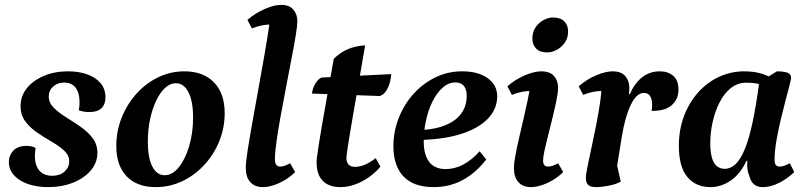

<svg xmlns="http://www.w3.org/2000/svg" viewBox="-20 -754 3303 786"><path d="M176.7 12Q129.8 12 93.5 -1Q57.1 -14 36.7 -37.2Q16.2 -60.5 16.2 -90.9Q16.2 -117.5 34.3 -137.1Q52.5 -156.8 88.8 -156.8Q100.3 -156.8 109.5 -154.6Q118.7 -152.4 125.7 -148Q124.7 -140.4 123.7 -132.6Q122.7 -124.8 122.7 -117.1Q122.7 -77.3 141.1 -55.8Q159.4 -34.4 194.4 -34.4Q225.2 -34.4 244.2 -51.6Q263.2 -68.8 263.2 -93.5Q263.2 -118 243.3 -136.8Q223.3 -155.5 193.7 -172.6Q164 -189.7 134.3 -209.7Q104.6 -229.7 84.4 -256.1Q64.2 -282.5 64.2 -319.4Q64.2 -360.7 89.8 -392.7Q115.5 -424.7 159.6 -443.4Q203.7 -462 258.3 -462Q301.9 -462 336.4 -449.9Q371 -437.7 391.3 -414.1Q411.7 -390.4 411.7 -355.2Q411.7 -326.6 395.1 -311Q378.6 -295.3 346.6 -295.3Q336.4 -295.3 325.8 -296.7Q315.1 -298.1 302.1 -302.6Q304.1 -310.1 304.8 -318.2Q305.6 -326.3 305.6 -334.8Q305.6 -374.6 289.3 -395.3Q273 -416 242.1 -416Q215.7 -416 197.7 -399.8Q179.6 -383.6 179.6 -358.8Q179.6 -333.4 199.6 -313.4Q219.5 -293.4 249.2 -274.8Q278.9 -256.2 308.8 -235.7Q338.8 -215.2 358.7 -189.3Q378.7 -163.4 378.7 -128Q378.7 -87.9 351.6 -56.1Q324.5 -24.4 278.9 -6.2Q233.3 12 176.7 12Z M617.4 12Q540.5 12 498.3 -32.3Q456.1 -76.5 456.1 -156Q456.1 -217.9 478.4 -273.1Q500.7 -328.4 539.1 -370.9Q577.5 -413.5 627.9 -437.7Q678.4 -462 734.7 -462Q812.1 -462 855.9 -416.9Q899.8 -371.7 899.8 -291.3Q899.8 -230 877.4 -175.3Q855.1 -120.6 815.9 -78.4Q776.7 -36.1 725.7 -12Q674.7 12 617.4 12ZM654 -36.7Q685.5 -36.7 711.7 -68.9Q737.9 -101.1 754.2 -155Q770.4 -208.9 770.4 -272.8Q770.4 -339.2 751.6 -376.3Q732.7 -413.3 699.9 -413.3Q676.7 -413.3 656.1 -394.4Q635.5 -375.5 619.6 -342.3Q603.6 -309 594.4 -265.7Q585.1 -222.5 585.1 -174.6Q585.1 -108.7 603.4 -72.7Q621.7 -36.7 654 -36.7Z M1056.7 12Q1022.7 12 1004.4 -8.6Q986.2 -29.2 986.2 -66.6Q986.2 -88.3 993.2 -134.4Q1000.2 -180.5 1011.7 -244.9Q1023.3 -309.2 1036.8 -384.2Q1050.4 -459.1 1064.2 -538.3Q1077.9 -617.5 1088.5 -693.8L1132 -645.4Q1124.2 -649.9 1114 -651.8Q1103.7 -653.8 1090 -653.8Q1072.4 -653.8 1052.4 -650.1Q1032.3 -646.4 1011.4 -637.5L993 -672.8Q1026.2 -700.9 1064.4 -717.5Q1102.6 -734 1130.9 -734Q1164.6 -734 1180.9 -714.7Q1197.3 -695.4 1197.3 -666.9Q1197.3 -650.4 1190.8 -610Q1184.3 -569.6 1173.6 -514.7Q1162.9 -459.8 1151.4 -399Q1139.9 -338.3 1129.1 -280Q1118.4 -221.8 1111.9 -175.2Q1105.4 -128.6 1105.4 -101.9Q1105.4 -72 1127.1 -72Q1135.7 -72 1146.3 -75.8Q1156.9 -79.6 1167.7 -85.8L1188.3 -49.8Q1170.9 -31.9 1147.6 -17.8Q1124.3 -3.7 1100.5 4.1Q1076.6 12 1056.7 12Z M1374.4 12Q1325.7 12 1300.9 -14Q1276.1 -39.9 1276.1 -90Q1276.1 -98.6 1278.2 -115.1Q1280.2 -131.6 1284.8 -161Q1289.3 -190.4 1297.4 -237.1Q1305.5 -283.8 1317.6 -351.8Q1329.7 -419.8 1346.3 -513.3Q1374.5 -540.4 1404.6 -553Q1434.6 -565.6 1474.9 -568.5Q1458.2 -473.2 1445.6 -399.7Q1433 -326.2 1423.7 -273.5Q1414.4 -220.7 1408.9 -185.7Q1403.4 -150.7 1400.7 -132.1Q1398 -113.5 1398 -109Q1398 -70.9 1434.1 -70.9Q1453.8 -70.9 1475.4 -80.4Q1496.9 -90 1518 -106.7L1537.3 -71.6Q1516.7 -47.1 1489.4 -28Q1462 -8.9 1432.4 1.5Q1402.9 12 1374.4 12ZM1534.1 -360.9 1256.9 -371Q1260.2 -394.6 1271.6 -412.9Q1282.9 -431.2 1296.4 -436.5L1581.4 -450.6Q1581.4 -436.5 1576 -416.7Q1570.7 -396.9 1560.2 -381.1Q1549.7 -365.3 1534.1 -360.9Z M1755.7 12Q1673.4 12 1631.9 -31.5Q1590.5 -75.1 1590.5 -155.5Q1590.5 -215.2 1612.1 -270.4Q1633.6 -325.6 1672 -368.7Q1710.5 -411.8 1761.6 -436.9Q1812.8 -462 1871.9 -462Q1937.7 -462 1976.5 -433.9Q2015.4 -405.8 2015.4 -360Q2015.4 -306.9 1975.5 -266.4Q1935.6 -226 1860.4 -203.4Q1785.3 -180.9 1678 -180.9L1680 -221Q1725.3 -221 1763.4 -229.2Q1801.6 -237.5 1830.3 -254.9Q1859 -272.3 1874.8 -299Q1890.6 -325.7 1890.6 -361.7Q1890.6 -389 1878.5 -402.8Q1866.5 -416.6 1844.7 -416.6Q1816.2 -416.6 1792.2 -395.3Q1768.2 -374.1 1750.8 -339.2Q1733.4 -304.3 1724 -261.4Q1714.6 -218.5 1714.6 -175.3Q1714.6 -120.6 1737 -91.2Q1759.5 -61.8 1804.4 -61.8Q1841.5 -61.8 1876.7 -80.5Q1911.9 -99.2 1943.6 -134.8L1970.7 -101.1Q1927 -45.3 1873.4 -16.6Q1819.9 12 1755.7 12Z M2153.9 12Q2119.9 12 2101.9 -8.6Q2083.9 -29.2 2083.9 -66.6Q2083.9 -84.6 2089.5 -115.4Q2095.1 -146.2 2104 -184.7Q2112.9 -223.2 2122.4 -264.2Q2132 -305.2 2140.2 -344.1Q2148.3 -382.9 2152 -414.1L2196.1 -374Q2189.4 -377.9 2178.9 -379.8Q2168.4 -381.8 2154.7 -381.8Q2137.1 -381.8 2117 -378.1Q2097 -374.4 2075.5 -365.5L2057.1 -400.8Q2090.3 -429.5 2128.8 -445.7Q2167.3 -462 2195.6 -462Q2231.4 -462 2248.1 -442.7Q2264.7 -423.4 2264.7 -394.9Q2264.7 -376.8 2258.4 -345.5Q2252.2 -314.3 2243.2 -277.2Q2234.2 -240.2 2224.9 -204Q2215.7 -167.8 2209.4 -139.4Q2203.2 -110.9 2203.2 -97.4Q2203.2 -72 2223.7 -72Q2232.9 -72 2243.5 -75.8Q2254.1 -79.6 2264.9 -85.8L2285.5 -49.8Q2268.1 -31.9 2244.8 -17.8Q2221.5 -3.7 2197.7 4.1Q2173.8 12 2153.9 12ZM2220.4 -539.4Q2190.5 -539.4 2175 -555Q2159.4 -570.6 2159.4 -596.4Q2159.4 -623.1 2172.5 -642.2Q2185.6 -661.4 2205.3 -671.9Q2225 -682.4 2242.7 -682.4Q2274 -682.4 2289.8 -666.8Q2305.7 -651.3 2305.7 -625Q2305.7 -598.9 2292.3 -579.6Q2278.9 -560.4 2259.2 -549.9Q2239.5 -539.4 2220.4 -539.4Z M2420 12Q2396.2 12 2387.3 2.4Q2378.4 -7.2 2378.4 -23.3Q2378.4 -39.1 2385.2 -72.6Q2391.9 -106.2 2401.7 -150.9Q2411.5 -195.6 2421 -243.9Q2430.5 -292.3 2437 -337.6Q2443.5 -383 2442.4 -417.4L2488.1 -374Q2483.1 -377.3 2471.7 -379.6Q2460.4 -381.8 2446.7 -381.8Q2429.1 -381.8 2409 -378.1Q2389 -374.4 2367.5 -365.5L2349.1 -400.8Q2382.3 -429.5 2420.8 -445.7Q2459.3 -462 2487.6 -462Q2522.9 -462 2539.5 -442.7Q2556.2 -423.4 2556.2 -394.9Q2556.2 -389 2555.9 -382.6Q2555.6 -376.3 2554.5 -368.8H2558.5Q2577.7 -413.1 2608.6 -437.5Q2639.5 -462 2681.7 -462Q2714.5 -462 2736 -443.6Q2757.5 -425.3 2757.5 -386.6Q2757.5 -348.2 2730.1 -323.7Q2702.8 -299.1 2647.1 -300.1Q2649.1 -307.5 2649.3 -314Q2649.6 -320.4 2649.6 -326.4Q2649.6 -347.8 2641.3 -360.7Q2633 -373.6 2616.2 -373.6Q2585.7 -373.6 2562.3 -324.7Q2538.8 -275.7 2525.3 -193.3L2503.3 -56L2498.1 -113.4L2521.2 -10.2Q2500.1 0.8 2471.4 6.4Q2442.7 12 2420 12Z M2888.4 12Q2828.6 12 2793.8 -29.5Q2759.1 -70.9 2759.1 -157Q2759.1 -222 2779.7 -277.5Q2800.2 -333 2837 -374.5Q2873.7 -416 2922.5 -439Q2971.2 -462 3027 -462Q3070.7 -462 3105.8 -450Q3140.9 -438.1 3169.7 -408.1L3154.1 -370.7Q3143 -381.7 3115.5 -398.6Q3088.1 -415.5 3035.3 -415.5Q2999.5 -415.5 2971.7 -393.3Q2943.9 -371.1 2925.4 -334.2Q2906.9 -297.3 2897.3 -254.2Q2887.7 -211.2 2887.7 -169.1Q2887.7 -135.3 2893.6 -111.4Q2899.6 -87.5 2913 -75.2Q2926.4 -62.9 2947 -62.9Q2971.2 -62.9 2991.4 -82.2Q3011.7 -101.5 3029 -143.6Q3046.4 -185.6 3060.9 -253.5Q3075.4 -321.5 3088.2 -417.7L3160.7 -462Q3185.8 -462 3202.2 -456.9Q3218.6 -451.8 3218.6 -434.4Q3218.6 -429.5 3211.8 -403.6Q3205 -377.6 3195 -339.6Q3185 -301.7 3174.7 -258.2Q3164.5 -214.6 3157.7 -173.6Q3150.9 -132.6 3150.9 -101.2Q3150.9 -85 3156.1 -78.5Q3161.4 -72 3172.5 -72Q3180.8 -72 3191.1 -75.6Q3201.5 -79.2 3213.2 -85.8L3231.5 -49.8Q3206.5 -24.8 3171.4 -6.4Q3136.4 12 3102.6 12Q3079.9 12 3066.2 0.1Q3052.6 -11.9 3047.7 -33.9Q3041.7 -46.8 3039.8 -62.7Q3037.9 -78.6 3039.6 -95.5H3035.6Q3011.3 -42.4 2971.9 -15.2Q2932.4 12 2888.4 12Z"/></svg>

Font: Petrona
Style: Italic
Weight: 400
Italic angle: -9°
Designer: Ringo R. Seeber
Foundry: Ringo R. Seeber
Version: Version 2.001; ttfautohint (v1.8.3)